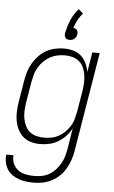

<svg xmlns="http://www.w3.org/2000/svg" viewBox="-67 -793 630 1058"><g transform="rotate(5 248.0 -264.0)"><path d="M161 223Q139 223 118 220.5Q97 218 77.5 211Q58 204 41 192Q24 180 13.5 163Q3 146 -1.5 125Q-6 104 -3 82H37Q34 107 43.5 128.5Q53 150 71 163.5Q89 177 113 181.5Q137 186 161 186Q181 186 202 182Q223 178 242.5 167Q262 156 277 139.5Q292 123 303 104.5Q314 86 320 65.5Q326 45 330 24L349 -94Q337 -71 318.5 -51Q300 -31 276.5 -17Q253 -3 227.5 2.5Q202 8 178 8Q151 8 126 1Q101 -6 82.5 -22.5Q64 -39 53 -61.5Q42 -84 37.5 -109.5Q33 -135 34.5 -162Q36 -189 40 -215L60 -335Q64 -360 71.5 -384Q79 -408 92.5 -430.5Q106 -453 124.5 -472.5Q143 -492 166 -504.5Q189 -517 214 -522.5Q239 -528 263 -528Q290 -528 315 -521Q340 -514 358 -497.5Q376 -481 387 -458Q398 -435 402 -410L420 -520H461L370 30Q366 55 357.5 79.5Q349 104 336 127Q323 150 303.5 169Q284 188 260 200.5Q236 213 211 218Q186 223 161 223ZM197 -29Q217 -29 237.5 -33Q258 -37 277 -47.5Q296 -58 311.5 -73.5Q327 -89 338.5 -107.5Q350 -126 355.5 -146.5Q361 -167 365 -187L385 -307Q388 -329 389 -351Q390 -373 386.5 -394Q383 -415 374.5 -434Q366 -453 350 -466.5Q334 -480 313.5 -485.5Q293 -491 270 -491Q250 -491 229 -486.5Q208 -482 189 -471.5Q170 -461 154 -445Q138 -429 126.5 -410Q115 -391 109.5 -370.5Q104 -350 100 -329L80 -209Q77 -187 76 -165.5Q75 -144 79 -123Q83 -102 92 -83.5Q101 -65 117 -52Q133 -39 154 -34Q175 -29 197 -29ZM289 -578Q282 -578 276 -580Q270 -582 266.5 -587Q263 -592 261.5 -598.5Q260 -605 261 -612V-614L264 -625Q271 -658 285.5 -690.5Q300 -723 325 -751L350 -729Q334 -711 322.5 -689.5Q311 -668 304 -645Q310 -645 316 -642.5Q322 -640 325 -635Q328 -630 329 -624Q330 -618 329 -612Q328 -605 324.5 -598.5Q321 -592 315.5 -587Q310 -582 303 -580Q296 -578 289 -578Z"/></g></svg>

Font: Iosevka Curly Extralight
Style: Italic
Weight: 200
Italic angle: -9°
Monospace: yes
Designer: Belleve Invis
Foundry: Belleve Invis
Version: Version 22.1.2; ttfautohint (v1.8.4)